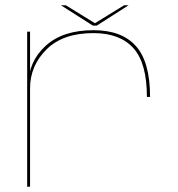

<svg xmlns="http://www.w3.org/2000/svg" viewBox="-20 -708 676 728"><path d="M537 -340.5H549Q549 -473.5 495.2 -533.5Q441.5 -593.5 334.5 -593.5Q217.5 -593.5 152.8 -534Q88 -474.5 88 -388L94 -373.5Q94 -458.5 156.2 -520.5Q218.5 -582.5 334 -582.5Q434.5 -582.5 485.8 -525.5Q537 -468.5 537 -340.5ZM83 0H94V-419.5V-588H83ZM332 -611H347L467.5 -688H450.5L340 -620L229.5 -688H211Z"/></svg>

Font: Anybody Expanded Thin
Style: Regular
Weight: 250
Width: 7
Version: Version 1.113;gftools[0.9.25]